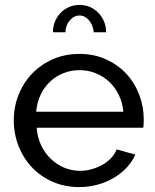

<svg xmlns="http://www.w3.org/2000/svg" viewBox="-20 -750 631 780"><path d="M302 10Q243 10 194 -11.5Q145 -33 110 -70Q75 -107 55.5 -156.5Q36 -206 36 -261Q36 -316 55.5 -365Q75 -414 110.5 -451Q146 -488 195 -509.5Q244 -531 303 -531Q362 -531 410.5 -509Q459 -487 493 -450.5Q527 -414 545.5 -365.5Q564 -317 564 -265Q564 -254 563.5 -245Q563 -236 562 -231H129Q132 -192 147 -160Q162 -128 186 -105Q210 -82 240.5 -69Q271 -56 305 -56Q329 -56 352 -62.5Q375 -69 395 -80Q415 -91 430.5 -107Q446 -123 454 -143L530 -122Q517 -93 494.5 -69Q472 -45 442.5 -27.5Q413 -10 377 0Q341 10 302 10ZM481 -296Q478 -333 462.5 -364.5Q447 -396 423.5 -418Q400 -440 369 -452.5Q338 -465 303 -465Q268 -465 237 -452.5Q206 -440 182.5 -417.5Q159 -395 144.5 -364Q130 -333 127 -296ZM303 -687Q280 -687 263 -666.5Q246 -646 246 -619H195Q195 -643 203.5 -663Q212 -683 226.5 -698Q241 -713 260.5 -721.5Q280 -730 303 -730Q326 -730 345.5 -721.5Q365 -713 379.5 -698Q394 -683 402.5 -663Q411 -643 411 -619H361Q358 -648 341.5 -667.5Q325 -687 303 -687Z"/></svg>

Font: Boldmen Medium
Style: Regular
Weight: 400
Designer: Matt McInerney, Pablo Impallari, Rodrigo Fuenzalida
Foundry: LIVING CONCEPT
Version: Version 1.000